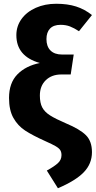

<svg xmlns="http://www.w3.org/2000/svg" viewBox="-20 -779 509 1021"><path d="M469 -699 400 -613Q374 -630 352 -638.5Q330 -647 302 -647Q265 -647 246 -627Q227 -607 227 -571Q227 -532 248.5 -510.5Q270 -489 310 -489H372L356 -383H306Q255 -383 223.5 -352.5Q192 -322 192 -271Q192 -232 204.5 -208Q217 -184 246 -165.5Q275 -147 331 -123Q405 -92 437 -60Q469 -28 469 30Q469 92 425.5 137Q382 182 288 222L229 128Q269 106 288 88.5Q307 71 307 46Q307 30 300.5 19.5Q294 9 276 -1.5Q258 -12 222 -28Q153 -59 114 -84.5Q75 -110 51.5 -151.5Q28 -193 28 -258Q28 -338 72.5 -383.5Q117 -429 192 -444Q67 -479 67 -592Q67 -640 94.5 -678Q122 -716 170.5 -737.5Q219 -759 279 -759Q339 -759 384.5 -744.5Q430 -730 469 -699Z"/></svg>

Font: FiraGOUPP
Style: Bold
Weight: 700
Designer: bBox Type
Foundry: bBox Type GmbH
Version: Version 1.001